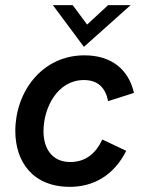

<svg xmlns="http://www.w3.org/2000/svg" viewBox="-20 -717 561 746"><path d="M251.5 9C342 9 422 -34.5 470.5 -131L377.5 -175C354 -124 315 -87.5 253 -87.5C180.5 -87.5 149 -142 149 -207C149 -299 203.5 -406 306 -406C362 -406 390.5 -374 400 -324L500.5 -356C478.5 -452 408 -502 308 -502C142.5 -502 39.5 -359.5 39.5 -208C39.5 -89 107 9 251.5 9ZM185.5 -697 306 -535 487.5 -697H400L318.5 -621.5L262.5 -697Z"/></svg>

Font: HK Grotesk SemiBold
Style: Italic
Weight: 600
Italic angle: -16°
Designer: Alfredo Marco Pradil
Foundry: Hanken Design Co.
Version: Version 3.001;FEAKit 1.0